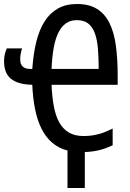

<svg xmlns="http://www.w3.org/2000/svg" viewBox="-24 -745 644 953"><path d="M357.9 -725.1Q418.9 -725.1 458 -700.4Q497.1 -675.8 519.8 -629.6Q542.5 -583.5 551.3 -517.3Q560.1 -451.2 560.1 -368.2V-324.2H231.9Q234.4 -264.6 243.2 -217.3Q252 -169.9 270.3 -137.2Q288.6 -104.5 317.9 -87.2Q347.2 -69.8 391.1 -69.8Q414.1 -69.8 433.3 -72.8Q452.6 -75.7 470 -80.6Q487.3 -85.4 503.2 -92.3Q519 -99.1 535.2 -106.9V-23.9Q520.5 -17.1 506.1 -11.5Q491.7 -5.9 475.3 -1.5Q459 2.9 439.9 5.9Q420.9 8.8 397 9.8V188H311V2Q267.1 -9.3 235.4 -36.4Q203.6 -63.5 182.6 -105Q161.6 -146.5 150.4 -201.7Q139.2 -256.8 136.2 -324.2Q65.9 -325.7 31 -353.5Q-3.9 -381.3 -3.9 -440.9Q-3.9 -461.4 0.2 -477.5Q4.4 -493.7 9.8 -504.9H85.9Q83 -497.6 79.6 -482.4Q76.2 -467.3 76.2 -450.2Q76.2 -402.8 126 -402.8H136.2Q141.6 -478 156.2 -537.6Q170.9 -597.2 197.5 -638.9Q224.1 -680.7 263.7 -702.9Q303.2 -725.1 357.9 -725.1ZM356.9 -645Q325.7 -645 303.2 -629.2Q280.8 -613.3 265.6 -582.5Q250.5 -551.8 242.4 -506.6Q234.4 -461.4 231.9 -402.8H465.8Q465.8 -460 461.9 -504.9Q458 -549.8 446.3 -581.1Q434.6 -612.3 413.3 -628.7Q392.1 -645 356.9 -645Z"/></svg>

Font: WenQuanYi Micro Hei Mono
Style: Regular
Weight: 400
Foundry: Ascender Corporation
Version: Version 0.2.0-beta